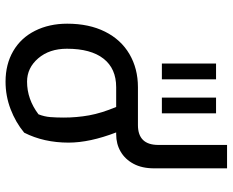

<svg xmlns="http://www.w3.org/2000/svg" viewBox="-93 -422 835 689"><g transform="rotate(-90 324.5 -77.5)"><path d="M247.1 -266.1Q247.1 -219.7 255.1 -175Q263.2 -130.4 285.2 -78.1H356Q422.9 -78.1 458.5 -123.5Q494.1 -168.9 494.1 -254.9Q494.1 -317.9 459.7 -357.9Q425.3 -397.9 376 -397.9Q313 -397.9 258.8 -356.9Q250.5 -335.9 248.8 -314.2Q247.1 -292.5 247.1 -266.1ZM220.2 0Q148.9 0 148.9 73.2V319.8H64.9V58.1Q64.9 14.6 81.1 -15.6Q97.2 -45.9 124.8 -62Q152.3 -78.1 187 -78.1H193.8Q157.2 -173.3 157.2 -249Q157.2 -337.9 192.9 -408.2Q230 -439 277.3 -457Q324.7 -475.1 376 -475.1Q438.5 -475.1 485.8 -447.5Q533.2 -419.9 558.6 -369.1Q584 -318.4 584 -253.9Q584 -175.3 555.4 -118.2Q526.9 -61 474.9 -30.5Q422.9 0 356 0ZM384.3 85.9H440.9V280.3H384.3ZM262.2 85.9H318.8V280.3H262.2Z"/></g></svg>

Font: DroidArabicKufi
Style: Regular
Weight: 400
Designer: Pascal Zoghbi
Foundry: Ascender Corporation
Version: Version 1.00; ttfautohint (v1.4.1)